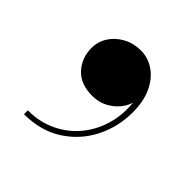

<svg xmlns="http://www.w3.org/2000/svg" viewBox="-96 -218 444 444"><g transform="rotate(45 126.0 4.0)"><path d="M38 151.5V139Q77.5 139 109.5 123.2Q141.5 107.5 163.2 79.8Q185 52 193.8 15.5Q202.5 -21 195 -63H199.5Q200.5 -46 190 -29Q179.5 -12 161 -1Q142.5 10 119.5 10Q80.5 10 60.2 -12.8Q40 -35.5 40 -67Q40 -88 51.2 -105.5Q62.5 -123 82 -133.5Q101.5 -144 125 -144Q149 -144 169 -130.2Q189 -116.5 201 -91Q213 -65.5 213 -29.5Q213 18.5 192 59.8Q171 101 131.8 126.2Q92.5 151.5 38 151.5Z"/></g></svg>

Font: Bodoni Moda 18pt SemiBold
Style: Regular
Weight: 600
Designer: Owen Earl
Foundry: indestructible type
Version: Version 2.005